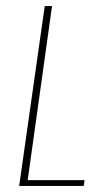

<svg xmlns="http://www.w3.org/2000/svg" viewBox="-20 -611 336 631"><path d="M43 0 127 -591H151L71 -19H258L255 0Z"/></svg>

Font: Alumni Sans Thin
Style: Italic
Weight: 100
Italic angle: -8°
Designer: Robert E. Leuschke
Foundry: Robert E. Leuschke
Version: Version 1.016